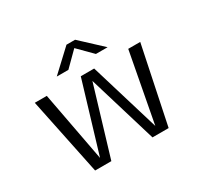

<svg xmlns="http://www.w3.org/2000/svg" viewBox="-144 -887 1138 1081"><g transform="rotate(-30 425.0 -347.0)"><path d="M186 0 82.5 -500H160.5L245.5 -47.5L381.5 -500H468.5L605 -48L690 -500H768L664 0H559L425 -444.5L291.5 0ZM263.5 -566 400.5 -694H456.5L594 -566H518L429 -655.5L339 -566Z"/></g></svg>

Font: Trispace Light
Style: Regular
Weight: 300
Designer: Tyler Finck
Foundry: Etcetera Type Company
Version: Version 1.210; ttfautohint (v1.8.3)